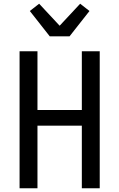

<svg xmlns="http://www.w3.org/2000/svg" viewBox="-20 -1010 640 1030"><path d="M85 0V-735H181V-420H419V-735H515V0H419V-336H181V0ZM247 -815 140 -951 190 -990 300 -872 410 -990 460 -951 353 -815Z"/></svg>

Font: Iosevka Fixed Curly Md Ex
Style: Regular
Weight: 500
Width: 7
Monospace: yes
Designer: Belleve Invis
Foundry: Belleve Invis
Version: Version 30.1.2